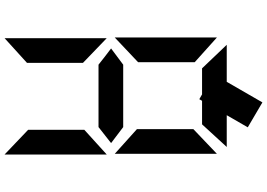

<svg xmlns="http://www.w3.org/2000/svg" viewBox="-184 -815 1168 840"><g transform="rotate(90 400.0 -395.0)"><path d="M147 -278 255 -174V71L147 169ZM656 169 548 66V-180L656 -278ZM263 -242Q228 -270 192 -297L263 -350H536L606 -297L536 -242ZM144 -313V-760L252 -663V-415ZM653 -760V-313L545 -410V-657ZM428 -959 537 -895 484 -803H623L524 -695H421L414 -683L393 -695H279L176 -803H338Z"/></g></svg>

Font: Digital Numbers
Style: Regular
Weight: 400
Version: Version 001.102